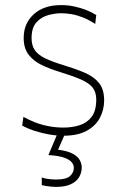

<svg xmlns="http://www.w3.org/2000/svg" viewBox="-20 -524 486 754"><path d="M229 9Q201.5 9 171.8 3.8Q142 -1.5 114.8 -10.5Q87.5 -19.5 67 -31L72 -65Q95 -52 120.5 -42.5Q146 -33 173.2 -28Q200.5 -23 229 -23Q264 -23 293.2 -32.5Q322.5 -42 340.2 -65.8Q358 -89.5 358 -133Q358 -161.5 344.2 -179.5Q330.5 -197.5 298 -211.8Q265.5 -226 210 -243Q174.5 -254 143.2 -269Q112 -284 92.5 -309Q73 -334 73 -375Q73 -432 112.5 -468Q152 -504 220 -504Q246 -504 271 -498.8Q296 -493.5 318.2 -484.8Q340.5 -476 358 -465L354 -430Q328.5 -446.5 305 -455.8Q281.5 -465 260.2 -468.5Q239 -472 220 -472Q197.5 -472 170.5 -465Q143.5 -458 123.8 -437Q104 -416 104 -374Q104 -345.5 116.8 -327Q129.5 -308.5 157.2 -295Q185 -281.5 230 -268Q276 -254 312 -238.8Q348 -223.5 368.5 -198.5Q389 -173.5 389 -130Q389 -93 372.2 -61.2Q355.5 -29.5 320.2 -10.2Q285 9 229 9ZM200 210Q191.5 210 181.2 209Q171 208 161.2 206.5Q151.5 205 144 203V173Q151.5 176 166.8 178.5Q182 181 200 181Q240.5 181 255.2 167.2Q270 153.5 270 135Q270 124.5 262.2 114Q254.5 103.5 233 95.5Q211.5 87.5 170 85L211 -12H236V0L208 64Q245.5 68.5 265.8 79.8Q286 91 293.5 105.2Q301 119.5 301 133Q301 154 290.8 171.5Q280.5 189 258.2 199.5Q236 210 200 210Z"/></svg>

Font: Commissioner Thin Thin
Style: Regular
Weight: 250
Version: Version 1.000